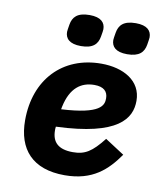

<svg xmlns="http://www.w3.org/2000/svg" viewBox="-84 -811 768 892"><g transform="rotate(10 300.0 -364.5)"><path d="M280.9 12.1C413 12.1 479 -51.8 533 -128.9L442.1 -187.9C388.8 -120 356.9 -100.1 300.1 -100.1C230.1 -100.1 201 -131 201 -186.1C201 -191.1 201 -195 202.1 -203.1C496.1 -214.1 550.1 -302.9 550.1 -386C550.1 -480.8 464.1 -528.1 360.1 -528.1C176.8 -528.1 56.1 -399.9 56.1 -208.1C56.1 -71 128.9 12.1 280.9 12.1ZM176.8 -646C176.8 -615.1 197.1 -592 251.1 -592C308.9 -592 329.9 -616.1 335.9 -652C339.1 -670.1 340.9 -681.1 340.9 -687.1C340.9 -718 321 -741.1 267 -741.1C208.8 -741.1 187.9 -717 181.8 -681.1C179 -663 176.8 -652 176.8 -646ZM212 -286.9 214.8 -301.1C234 -389.9 282 -425.1 345.2 -425.1C388.8 -425.1 409.1 -405.9 409.1 -372.9C409.1 -339.8 397 -296.9 212 -286.9ZM394.9 -646C394.9 -615.1 415.1 -592 469.1 -592C527 -592 547.9 -616.1 554 -652C556.8 -670.1 558.9 -681.1 558.9 -687.1C558.9 -718 539.1 -741.1 485.1 -741.1C426.8 -741.1 405.9 -717 399.9 -681.1C397 -663 394.9 -652 394.9 -646Z"/></g></svg>

Font: Margiela Mono Italic Bold It
Style: Regular
Weight: 700
Designer: Mike Abbink, Paul van der Laan, Pieter van Rosmalen
Foundry: Bold Monday
Version: Version 2.003 2021